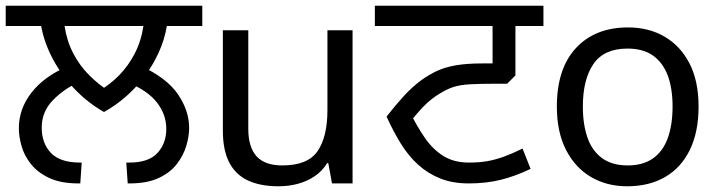

<svg xmlns="http://www.w3.org/2000/svg" viewBox="-27 -642 2519 672"><path d="M337 -250Q282 -281 236 -328.5Q190 -376 159 -433.5Q128 -491 117 -551H-7V-622H681V-551H557Q549 -504 529.5 -460.5Q510 -417 481.5 -378Q453 -339 416.5 -306.5Q380 -274 337 -250ZM475 -551H199Q207 -498 229.5 -455Q252 -412 285 -379Q318 -346 356 -322L318 -323Q357 -345 389.5 -378Q422 -411 444.5 -454.5Q467 -498 475 -551ZM39 -193Q39 -261 83 -317.5Q127 -374 206 -408L246 -353Q194 -329 156.5 -289.5Q119 -250 119 -195Q119 -141 151 -107Q183 -73 254 -73H259L254 0H248Q186 0 145.5 -19Q105 -38 81.5 -67.5Q58 -97 48.5 -130.5Q39 -164 39 -193ZM635 -194Q635 -165 625 -131.5Q615 -98 592 -68Q569 -38 528.5 -19Q488 0 426 0H420L415 -73H426Q493 -73 524 -106.5Q555 -140 555 -191Q555 -241 522.5 -283Q490 -325 421 -353L464 -412Q556 -370 595.5 -312.5Q635 -255 635 -194Z M1207 -536V0H1135L1122 -71H1118Q1101 -43 1074 -25Q1047 -7 1015 1.5Q983 10 948 10Q884 10 840.5 -10.5Q797 -31 775 -74Q753 -117 753 -185V-536H842V-191Q842 -127 871 -95Q900 -63 961 -63Q1050 -63 1084.5 -113Q1119 -163 1119 -257V-536Z M1614 0Q1557 0 1513.5 -17.5Q1470 -35 1436 -66Q1402 -97 1375.5 -140Q1349 -183 1326 -234Q1358 -275 1387 -306.5Q1416 -338 1447 -361Q1475 -381 1503 -394Q1531 -407 1569 -413.5Q1607 -420 1662 -420H1697V-551H1285V-622H1875V-551H1777V-378L1748 -349H1711Q1653 -349 1618 -347Q1583 -345 1560 -337.5Q1537 -330 1513 -315Q1481 -296 1455.5 -269.5Q1430 -243 1399 -204L1406 -253Q1432 -200 1460 -159.5Q1488 -119 1525 -96Q1562 -73 1614 -73Q1651 -73 1679 -78Q1707 -83 1736 -93.5Q1765 -104 1802 -122L1830 -51Q1776 -25 1725 -12.5Q1674 0 1614 0Z M2418 -269Q2418 -180 2387.5 -117.5Q2357 -55 2301 -22.5Q2245 10 2168 10Q2097 10 2041.5 -22.5Q1986 -55 1954 -117.5Q1922 -180 1922 -269Q1922 -402 1989 -474Q2056 -546 2171 -546Q2244 -546 2299.5 -513.5Q2355 -481 2386.5 -419.5Q2418 -358 2418 -269ZM2013 -269Q2013 -206 2029.5 -159.5Q2046 -113 2081 -88Q2116 -63 2170 -63Q2224 -63 2259 -88Q2294 -113 2310.5 -159.5Q2327 -206 2327 -269Q2327 -333 2310 -378Q2293 -423 2258.5 -447.5Q2224 -472 2169 -472Q2087 -472 2050 -418Q2013 -364 2013 -269Z"/></svg>

Font: lgurmukhi15
Style: Book
Weight: 400
Designer: Jelle Bosma - Monotype Design Team
Foundry: Monotype Imaging Inc.
Version: Version 2.003